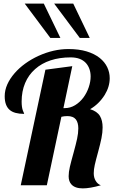

<svg xmlns="http://www.w3.org/2000/svg" viewBox="-20 -1020 641 1057"><path d="M116.2 -1000H221.2L312.5 -811H257.3ZM278.3 -1000H383.3L474.1 -811H419.4ZM373 -4.9Q357.9 -21.5 357.9 -49.8Q357.9 -72.3 364.7 -101.8Q371.6 -131.3 384.8 -178.2Q397.9 -225.6 404.5 -256.3Q411.1 -287.1 411.1 -313Q411.1 -344.7 397.9 -362.3Q383.3 -380.9 351.1 -380.9Q333 -380.9 317.9 -377L237.8 0H94.2L230 -636.2L377.9 -655.8L329.1 -424.8H336.9Q366.7 -424.8 393.1 -440.7Q419.4 -456.5 439.5 -483.4Q458 -508.8 468.5 -539.6Q479 -570.3 479 -599.1Q479 -620.6 472.4 -639.6Q465.8 -658.7 453.1 -672.9Q424.3 -704.1 369.1 -704.1Q308.1 -704.1 258.5 -687.7Q209 -671.4 173.3 -639.6Q137.2 -607.9 118.2 -562.5Q99.1 -517.1 99.1 -460.9Q99.1 -429.7 106 -411.1Q107.9 -404.8 110.8 -399.9Q112.8 -396.5 112.8 -393.1Q58.6 -393.1 33.7 -414.6Q5.9 -438 5.9 -490.2Q5.9 -522.9 20 -554.9Q34.2 -586.9 60.1 -616.7Q84.5 -645 118.4 -669.7Q152.3 -694.3 191.9 -712.4Q274.9 -750 356.9 -750Q413.6 -750 456.8 -737.1Q500 -724.1 529.3 -700.7Q556.6 -678.7 570.3 -650.1Q584 -621.6 584 -589.8Q584 -542 556.2 -497.1Q524.9 -447.3 476.1 -418.9Q514.6 -407.2 530.3 -381.3Q544.9 -356.4 544.9 -318.8Q544.9 -291 538.6 -259.5Q532.2 -228 520.5 -185.1Q507.3 -137.2 501.7 -112.1Q496.1 -86.9 496.1 -65.9Q496.1 -42.5 506.6 -24.7Q517.1 -6.8 535.2 0Q475.1 17.1 436 17.1Q392.6 17.1 373 -4.9Z"/></svg>

Font: Pattaya
Style: Regular
Weight: 400
Designer: Pablo Impallari / Thai characters Designed by Thanarat Vachiruckul and Suppakit Chalermlarp
Foundry: Pablo Impallari
Version: Version 2.001